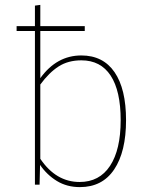

<svg xmlns="http://www.w3.org/2000/svg" viewBox="-20 -756 609 786"><path d="M496 -264Q496 -135 447.5 -62.5Q399 10 307 10Q254 10 213 -15Q172 -40 144 -81L142 0H123V-629H48V-649H123V-733L145 -736V-649H327V-629H145V-436Q212 -529 313 -529Q402 -529 449 -460.5Q496 -392 496 -264ZM474 -264Q474 -384 433 -446.5Q392 -509 313 -509Q259 -509 220 -484Q181 -459 145 -410V-106Q209 -11 306 -11Q387 -11 430.5 -77Q474 -143 474 -264Z"/></svg>

Font: Fira Sans Thin
Style: Regular
Weight: 100
Designer: bBox Type GmbH & Carrois Corporate GbR & Edenspiekermann AG
Foundry: bBox Type GmbH & Carrois Corporate GbR & Edenspiekermann AG
Version: Version 4.301